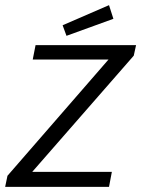

<svg xmlns="http://www.w3.org/2000/svg" viewBox="-21 -725 548 745"><path d="M0 0ZM400 -494 8 -43 -1 0H402L413 -58H104L498 -509L507 -550H117L106 -494ZM237 -586 222 -627 402 -705 419 -652Z"/></svg>

Font: Cambay Devanagari
Style: Italic
Weight: 400
Italic angle: -11°
Designer: Pooja Saxena
Foundry: Pooja Saxena
Version: Version 1.018;PS 001.018;hotconv 1.0.70;makeotf.lib2.5.58329